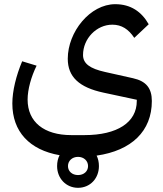

<svg xmlns="http://www.w3.org/2000/svg" viewBox="-20 -510 777 918"><path d="M353 388C411 388 453 343 453 284C453 265 449 248 442 234C609 210 706 117 706 -27C706 -88 679 -122 616 -136L482 -166C410 -182 377 -206 377 -247C377 -326 442 -392 517 -392C562 -392 595 -370 622 -329L691 -394C657 -454 605 -490 531 -490C411 -490 304 -358 304 -229C304 -143 358 -92 475 -67L634 -33V-27C634 75 541 136 384 136H321C190 136 112 73 112 -34C112 -82 129 -143 155 -196L86 -217C57 -148 39 -75 39 -15C39 119 121 207 265 232C257 247 253 265 253 284C253 343 296 388 353 388ZM353 327C325 327 305 309 305 284C305 259 325 240 353 240C381 240 401 259 401 284C401 309 381 327 353 327Z"/></svg>

Font: IBM Plex Arabic Text
Style: Regular
Weight: 450
Designer: Mike Abbink, Paul van der Laan, Pieter van Rosmalen, Wael Morcos, Khajak Apelian
Foundry: Bold Monday
Version: Version 1.0